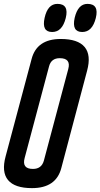

<svg xmlns="http://www.w3.org/2000/svg" viewBox="-58 -960 518 990"><path d="M281 -867Q263 -795 211 -795Q156 -795 172 -868Q188 -940 238 -940Q299 -940 281 -867ZM436 -867Q418 -795 366 -795Q311 -795 327 -868Q344 -940 393 -940Q454 -940 436 -867ZM255 -759Q344 -759 378.5 -717.5Q413 -676 391 -595L258 -93Q231 10 107 10Q18 10 -16.5 -31.5Q-51 -73 -29 -154L105 -656Q132 -759 255 -759ZM168 -131 294 -604Q309 -660 250 -660Q206 -660 195 -618L69 -145Q54 -89 112 -89Q156 -89 168 -131Z"/></svg>

Font: Air America
Style: Regular
Weight: 400
Designer: William G. Sherman
Foundry: Aaron Bell – Saja Typeworks
Version: Version 1.100;PS 001.100;hotconv 1.0.88;makeotf.lib2.5.64775